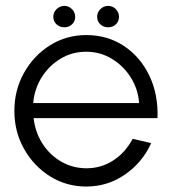

<svg xmlns="http://www.w3.org/2000/svg" viewBox="-20 -636 598 668"><path d="M280 13Q211 13 154.2 -22.5Q97.5 -58 63.8 -117.8Q30 -177.5 30 -250Q30 -323 63.8 -383Q97.5 -443 154.2 -478.5Q211 -514 280 -514Q354 -514 411 -476.2Q468 -438.5 499.5 -373Q531 -307.5 528 -225H97Q102.5 -175.5 128 -136Q153.5 -96.5 192.8 -73.8Q232 -51 280 -50.5Q332 -50.5 374 -77.8Q416 -105 441.5 -153L506 -138Q476 -71.5 415.5 -29.2Q355 13 280 13ZM95.5 -277.5H464Q460.5 -326 435 -366.5Q409.5 -407 369 -431.5Q328.5 -456 280 -456Q231 -456 191 -432Q151 -408 125.5 -367.8Q100 -327.5 95.5 -277.5ZM204 -541Q188 -541 176.8 -551.2Q165.5 -561.5 165.5 -577.5Q165.5 -593 176.8 -604.2Q188 -615.5 204 -615.5Q219.5 -615.5 230.5 -604.2Q241.5 -593 241.5 -577.5Q241.5 -561.5 230.5 -551.2Q219.5 -541 204 -541ZM356.5 -541Q340.5 -541 329.2 -551.2Q318 -561.5 318 -577.5Q318 -593 329.2 -604.2Q340.5 -615.5 356.5 -615.5Q372 -615.5 383 -604.2Q394 -593 394 -577.5Q394 -561.5 383 -551.2Q372 -541 356.5 -541Z"/></svg>

Font: Urbanist Light
Style: Regular
Weight: 300
Designer: Corey Hu
Foundry: Corey Hu
Version: Version 1.330; ttfautohint (v1.8.4.7-5d5b)